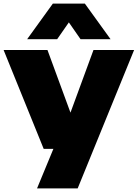

<svg xmlns="http://www.w3.org/2000/svg" viewBox="-27 -828 766 1068"><path d="M216 0 -7 -550H237L365 -201.5L493 -550H719L405 220H179L270 0ZM124 -610 267 -808H445L588 -610H421L356 -703.5L291 -610Z"/></svg>

Font: Encode Sans Expanded Black
Style: Regular
Weight: 900
Width: 7
Designer: Multiple Designers
Foundry: Impallari Type
Version: Version 3.000; ttfautohint (v1.8.3) -l 8 -r 50 -G 200 -x 14 